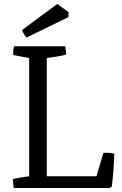

<svg xmlns="http://www.w3.org/2000/svg" viewBox="-20 -938 609 958"><path d="M112.8 -751Q100.1 -762.7 89.8 -788.1L266.1 -918.5L322.3 -877L321.3 -852.5ZM48.3 0 43.9 -43.9Q62 -50.3 125.5 -58.6V-648.4L45.9 -663.6V-683.1Q47.4 -700.7 50.3 -707H305.7L310.1 -666Q285.2 -657.7 213.4 -648.4V-58.6H461.4L496.1 -175.3Q529.8 -177.2 550.3 -170.9Q548.8 -102.1 538.1 -7.8L527.3 0Z"/></svg>

Font: Fjord
Style: One
Weight: 400
Designer: Viktoriya Grabowska
Foundry: Viktoriya Grabowska
Version: Version 1.002